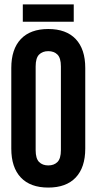

<svg xmlns="http://www.w3.org/2000/svg" viewBox="-20 -839 436 867"><path d="M141 -161Q141 -123 156.5 -107.5Q172 -92 198 -92Q224 -92 239.5 -107.5Q255 -123 255 -161V-539Q255 -577 239.5 -592.5Q224 -608 198 -608Q172 -608 156.5 -592.5Q141 -577 141 -539ZM31 -532Q31 -617 74 -662.5Q117 -708 198 -708Q279 -708 322 -662.5Q365 -617 365 -532V-168Q365 -83 322 -37.5Q279 8 198 8Q117 8 74 -37.5Q31 -83 31 -168ZM313 -819V-741H83V-819Z"/></svg>

Font: BebasNeueW03-Regular
Style: Regular
Weight: 400
Designer: Ryoichi Tsunekawa
Foundry: Ryoichi Tsunekawa
Version: Version 1.30